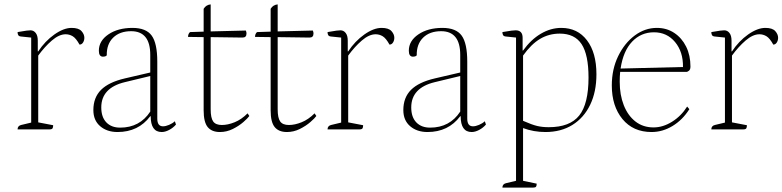

<svg xmlns="http://www.w3.org/2000/svg" viewBox="-20 -589 3562 874"><path d="M60 0Q60 -16 76 -20L122 -31V-418L74 -423Q60 -424 60 -443Q89 -448 100.5 -449.5Q112 -451 119 -451Q133 -451 142.5 -439Q152 -427 152 -404V-355H154Q185 -402 227.5 -432Q270 -462 306 -462Q338 -462 351 -447.5Q364 -433 364 -417Q364 -405 358 -395.5Q352 -386 342 -386Q326 -415 311 -424Q296 -433 279 -433Q249 -433 216 -404.5Q183 -376 154 -336V-32L222 -19Q222 -9 219 -4.5Q216 0 205 0Z M515 12Q467 12 436 -14.5Q405 -41 405 -88Q405 -145 440 -180Q475 -215 548 -232L664 -259V-339Q664 -447 577 -447Q525 -447 495 -417.5Q465 -388 466 -337Q462 -333 457.5 -332Q453 -331 449 -331Q430 -331 430 -358Q430 -403 473.5 -432.5Q517 -462 583 -462Q645 -462 670.5 -427Q696 -392 696 -308V-49Q696 -14 722 -14Q734 -14 749.5 -20.5Q765 -27 776 -37L781 -22Q768 -7 750 2.5Q732 12 716 12Q666 12 666 -60H664Q610 12 515 12ZM527 -8Q616 -8 664 -81V-243L548 -215Q441 -189 441 -100Q441 -56 464 -32Q487 -8 527 -8Z M981 12Q944 12 925.5 -10.5Q907 -33 907 -87V-420L836 -421Q836 -435 845 -443L907 -445V-549Q918 -567 939 -569V-446L1099 -450Q1101 -446 1101.5 -442.5Q1102 -439 1102 -436Q1102 -418 1084 -418L939 -420V-92Q939 -52 950.5 -36Q962 -20 990 -20Q1017 -20 1048 -32.5Q1079 -45 1107 -73L1115 -61Q1108 -51 1088 -33.5Q1068 -16 1040 -2Q1012 12 981 12Z M1286 12Q1249 12 1230.5 -10.5Q1212 -33 1212 -87V-420L1141 -421Q1141 -435 1150 -443L1212 -445V-549Q1223 -567 1244 -569V-446L1404 -450Q1406 -446 1406.5 -442.5Q1407 -439 1407 -436Q1407 -418 1389 -418L1244 -420V-92Q1244 -52 1255.5 -36Q1267 -20 1295 -20Q1322 -20 1353 -32.5Q1384 -45 1412 -73L1420 -61Q1413 -51 1393 -33.5Q1373 -16 1345 -2Q1317 12 1286 12Z M1471 0Q1471 -16 1487 -20L1533 -31V-418L1485 -423Q1471 -424 1471 -443Q1500 -448 1511.5 -449.5Q1523 -451 1530 -451Q1544 -451 1553.5 -439Q1563 -427 1563 -404V-355H1565Q1596 -402 1638.5 -432Q1681 -462 1717 -462Q1749 -462 1762 -447.5Q1775 -433 1775 -417Q1775 -405 1769 -395.5Q1763 -386 1753 -386Q1737 -415 1722 -424Q1707 -433 1690 -433Q1660 -433 1627 -404.5Q1594 -376 1565 -336V-32L1633 -19Q1633 -9 1630 -4.5Q1627 0 1616 0Z M1926 12Q1878 12 1847 -14.5Q1816 -41 1816 -88Q1816 -145 1851 -180Q1886 -215 1959 -232L2075 -259V-339Q2075 -447 1988 -447Q1936 -447 1906 -417.5Q1876 -388 1877 -337Q1873 -333 1868.5 -332Q1864 -331 1860 -331Q1841 -331 1841 -358Q1841 -403 1884.5 -432.5Q1928 -462 1994 -462Q2056 -462 2081.5 -427Q2107 -392 2107 -308V-49Q2107 -14 2133 -14Q2145 -14 2160.5 -20.5Q2176 -27 2187 -37L2192 -22Q2179 -7 2161 2.5Q2143 12 2127 12Q2077 12 2077 -60H2075Q2021 12 1926 12ZM1938 -8Q2027 -8 2075 -81V-243L1959 -215Q1852 -189 1852 -100Q1852 -56 1875 -32Q1898 -8 1938 -8Z M2267 265Q2267 249 2283 245L2329 234V-418L2281 -423Q2267 -424 2267 -443Q2296 -448 2308 -449.5Q2320 -451 2327 -451Q2359 -451 2359 -417V-359H2361Q2397 -409 2442 -435.5Q2487 -462 2535 -462Q2609 -462 2652 -405.5Q2695 -349 2695 -251Q2695 -171 2666.5 -112Q2638 -53 2586 -20.5Q2534 12 2463 12Q2409 12 2361 -6V234L2423 247Q2423 257 2420 261Q2417 265 2406 265ZM2478 -10Q2574 -10 2616.5 -63Q2659 -116 2659 -236Q2659 -340 2627.5 -388Q2596 -436 2528 -436Q2479 -436 2438.5 -412Q2398 -388 2361 -336V-39Q2402 -21 2425.5 -15.5Q2449 -10 2478 -10Z M2946 12Q2862 12 2813.5 -47Q2765 -106 2765 -200Q2765 -274 2794 -333.5Q2823 -393 2869.5 -427.5Q2916 -462 2970 -462Q3015 -462 3049.5 -439Q3084 -416 3103.5 -376.5Q3123 -337 3123 -286Q3123 -272 3116 -267Q3109 -262 3107 -262H2803Q2801 -241 2801 -217Q2801 -157 2819.5 -110Q2838 -63 2872.5 -36Q2907 -9 2955 -9Q2998 -9 3039.5 -35Q3081 -61 3108 -104L3118 -92Q3087 -43 3041.5 -15.5Q2996 12 2946 12ZM2957 -442Q2898 -442 2857.5 -399.5Q2817 -357 2805 -277L3089 -284Q3090 -353 3053 -397.5Q3016 -442 2957 -442Z M3218 0Q3218 -16 3234 -20L3280 -31V-418L3232 -423Q3218 -424 3218 -443Q3247 -448 3258.5 -449.5Q3270 -451 3277 -451Q3291 -451 3300.5 -439Q3310 -427 3310 -404V-355H3312Q3343 -402 3385.5 -432Q3428 -462 3464 -462Q3496 -462 3509 -447.5Q3522 -433 3522 -417Q3522 -405 3516 -395.5Q3510 -386 3500 -386Q3484 -415 3469 -424Q3454 -433 3437 -433Q3407 -433 3374 -404.5Q3341 -376 3312 -336V-32L3380 -19Q3380 -9 3377 -4.5Q3374 0 3363 0Z"/></svg>

Font: Petrona Thin
Style: Regular
Weight: 100
Designer: Ringo R. Seeber
Foundry: Ringo R. Seeber
Version: Version 2.001; ttfautohint (v1.8.3)